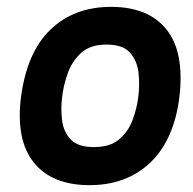

<svg xmlns="http://www.w3.org/2000/svg" viewBox="-20 -530 564 560"><path d="M41 -245Q58 -377 127 -443.5Q196 -510 304 -510Q413 -510 466 -443.5Q519 -377 503 -245Q487 -121 418 -55.5Q349 10 241 10Q132 10 79 -55.5Q26 -121 41 -245ZM254 -101Q301 -101 327.5 -123.5Q354 -146 366.5 -179.5Q379 -213 383 -245Q388 -282 384 -317.5Q380 -353 359 -376.5Q338 -400 291 -400Q244 -400 217.5 -376.5Q191 -353 178 -317.5Q165 -282 161 -245Q157 -213 161 -179.5Q165 -146 186 -123.5Q207 -101 254 -101Z"/></svg>

Font: Haskoy Bold
Style: Italic
Weight: 700
Designer: Ertekin Erdin
Foundry: Ertekin Erdin
Version: Version 2.000; ttfautohint (v1.8.4.7-5d5b)